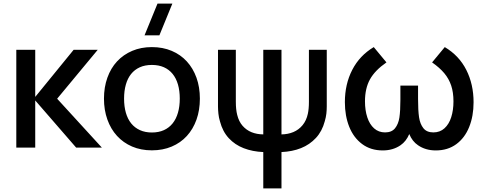

<svg xmlns="http://www.w3.org/2000/svg" viewBox="-20 -815 2674 1060"><path d="M70 -540H174.5V-280L386.5 -540H519.5L295.5 -270L542.5 0H400.5L174.5 -260.5V0H70Z M778 -620 849.5 -795H931.5L860 -620ZM818.5 15Q758 15 709.2 -6Q660.5 -27 626 -64.8Q591.5 -102.5 572.8 -155Q554 -207.5 554 -270.5Q554 -333.5 572.8 -386Q591.5 -438.5 626.2 -476Q661 -513.5 709.8 -534.2Q758.5 -555 818.5 -555Q879 -555 928 -534.2Q977 -513.5 1011.5 -475.8Q1046 -438 1064.8 -385.8Q1083.5 -333.5 1083.5 -270.5Q1083.5 -207 1064.8 -154.5Q1046 -102 1011.5 -64.2Q977 -26.5 928 -5.8Q879 15 818.5 15ZM818.5 -83.5Q856 -83.5 884.8 -96.5Q913.5 -109.5 933 -133.8Q952.5 -158 962.5 -192.8Q972.5 -227.5 972.5 -270.5Q972.5 -314 962.5 -348.5Q952.5 -383 933 -407Q913.5 -431 884.8 -443.8Q856 -456.5 818.5 -456.5Q780.5 -456.5 751.8 -443.5Q723 -430.5 703.8 -406.5Q684.5 -382.5 674.8 -348Q665 -313.5 665 -270.5Q665 -227 675 -192.2Q685 -157.5 704.5 -133.5Q724 -109.5 752.8 -96.5Q781.5 -83.5 818.5 -83.5Z M1433.5 24.5Q1374 22 1325.5 3.2Q1277 -15.5 1243 -52.2Q1209 -89 1194.5 -144.5Q1188 -165.5 1185.8 -187.2Q1183.5 -209 1183.5 -227.5V-540H1282V-253.5Q1282 -210 1289.5 -181Q1298.5 -144 1319.5 -120.2Q1340.5 -96.5 1369 -85Q1397.5 -73.5 1433.5 -73V-540H1534V-73Q1570 -73.5 1599.8 -86Q1629.5 -98.5 1650.5 -124Q1671.5 -149.5 1679.5 -186.5Q1685.5 -213.5 1685.5 -253.5V-540H1784V-227.5Q1784 -207.5 1781.8 -187.5Q1779.5 -167.5 1773 -145.5Q1758.5 -90.5 1724.2 -53.5Q1690 -16.5 1641.8 2.8Q1593.5 22 1534 24.5V225H1433.5Z M2093 15.5Q2026.5 15.5 1979.2 -19.8Q1932 -55 1908 -115.2Q1884 -175.5 1884 -251Q1884 -350.5 1924.8 -429.5Q1965.5 -508.5 2043.5 -555L2113.5 -470.5Q2050 -426.5 2022.5 -376.8Q1995 -327 1995 -255.5Q1995 -206 2007.8 -167.2Q2020.5 -128.5 2045.5 -106.2Q2070.5 -84 2106 -84Q2142.5 -84 2161 -107Q2179.5 -130 2185 -166.2Q2190.5 -202.5 2190.5 -264V-342.5H2288V-268.5Q2288 -205 2293.5 -167.8Q2299 -130.5 2317.5 -107.2Q2336 -84 2372.5 -84Q2409 -84 2434 -106.8Q2459 -129.5 2471.2 -168.2Q2483.5 -207 2483.5 -255.5Q2483.5 -305 2471 -342.5Q2458.5 -380 2432.8 -410.8Q2407 -441.5 2365.5 -470.5L2435.5 -555Q2514.5 -508 2554.5 -428.8Q2594.5 -349.5 2594.5 -250.5Q2594.5 -174 2570.2 -113.8Q2546 -53.5 2499 -19Q2452 15.5 2386 15.5Q2329.5 15.5 2288 -13Q2256 -34.5 2239.5 -75Q2222.5 -34.5 2191 -13Q2149.5 15.5 2093 15.5Z"/></svg>

Font: Vela Sans SemBd
Style: Regular
Weight: 600
Designer: Principal design: Mikhail Sharanda - project Manrope.
Design modification: Ravid Balaliev
Foundry: Mikhail Sharanda
Version: Version 1.001